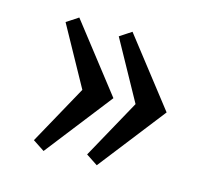

<svg xmlns="http://www.w3.org/2000/svg" viewBox="-72 -554 665 603"><g transform="rotate(15 260.5 -252.0)"><path d="M78 -60 184 -252 78 -444 116 -469 285 -252 116 -35ZM251 -60 357 -252 251 -444 289 -469 458 -252 289 -35Z"/></g></svg>

Font: Andada Pro Medium
Style: Regular
Weight: 500
Designer: Carolina Giovagnoli
Foundry: Huerta Tipografica
Version: Version 3.005; ttfautohint (v1.8.4)